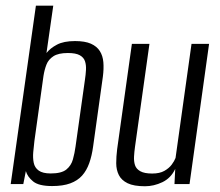

<svg xmlns="http://www.w3.org/2000/svg" viewBox="-20 -650 777 678"><path d="M164.1 7Q116.8 7 96.9 -9.4Q77 -25.7 71.3 -45.8L62.3 0H17.8L106.8 -630H168.1L144.1 -462.8Q157.2 -479.7 181.1 -492.3Q205 -505 244.9 -505Q280 -505 301 -495.7Q322 -486.3 332.5 -469.7Q343.1 -453.1 345 -430.2Q346.9 -407.3 343.3 -379.6L308.9 -133.3Q304.4 -99.8 295.1 -73.8Q285.8 -47.7 269.8 -29.8Q253.8 -12 228.1 -2.5Q202.4 7 164.1 7ZM159.2 -37.5Q197.1 -37.5 214.3 -51.4Q231.5 -65.4 237.5 -87.3Q243.6 -109.2 246.7 -132.3L280 -368.7Q282.7 -386.3 283.6 -403.2Q284.6 -420.1 280.2 -433.5Q275.9 -447 261.8 -454.9Q247.8 -462.8 219.6 -462.8Q186.1 -462.8 168.6 -451.4Q151 -440 144 -421.8Q136.9 -403.5 133.5 -381.6L101.6 -152.9Q99.2 -133.3 97.4 -112.9Q95.6 -92.5 99.1 -75.2Q102.6 -57.8 116.7 -47.7Q130.7 -37.5 159.2 -37.5Z M492.1 7.7Q452.7 7.7 430.7 -2.9Q408.8 -13.6 399.7 -31.8Q390.5 -50.1 390.4 -73.6Q390.4 -97 393.7 -123.3L445.7 -495H507.7L456.7 -131.4Q454.2 -113.7 453.3 -97Q452.4 -80.2 456.7 -66.8Q461.1 -53.3 475.5 -45.3Q489.9 -37.2 517.4 -37.2Q543.9 -37.2 560.4 -46.6Q576.9 -56 586.3 -68.6Q595.7 -81.2 599.9 -92.2L656.3 -495H718.3L649.3 0H596.1L598.8 -53.6Q583.6 -21.2 553.5 -6.7Q523.3 7.7 492.1 7.7Z"/></svg>

Font: Alumni Sans Thin
Style: Italic
Weight: 100
Italic angle: -8°
Designer: Robert E. Leuschke
Foundry: Robert E. Leuschke
Version: Version 1.016